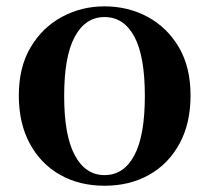

<svg xmlns="http://www.w3.org/2000/svg" viewBox="-20 -572 663 608"><path d="M311 16.2Q231.7 16.2 170.5 -18.3Q109.3 -52.8 74.5 -117Q39.6 -181.2 39.6 -269.8Q39.6 -359.1 76.8 -422Q114 -484.9 175.9 -518.4Q237.8 -551.9 311 -551.9Q385.1 -551.9 447.1 -518.8Q509 -485.6 546.2 -422.7Q583.4 -359.8 583.4 -269.8Q583.4 -180.5 548 -116.3Q512.6 -52 451.4 -17.9Q390.2 16.2 311 16.2ZM311 -17.5Q372 -17.5 405.4 -80.1Q438.7 -142.6 438.7 -268.1Q438.7 -394.2 405.4 -456.1Q372 -518 311 -518Q250.7 -518 217 -456.1Q183.2 -394.2 183.2 -268.1Q183.2 -142.6 217 -80.1Q250.7 -17.5 311 -17.5Z"/></svg>

Font: Noto Serif TC
Style: Regular
Weight: 200
Designer: Ryoko NISHIZUKA 西塚涼子 (kana & ideographs); Frank Grießhammer (Latin, Greek & Cyrillic); Wenlong ZHANG 张文龙 (bopomofo); San
Foundry: Adobe
Version: Version 2.001;hotconv 1.1.0;makeotfexe 2.6.0